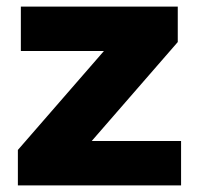

<svg xmlns="http://www.w3.org/2000/svg" viewBox="-20 -560 595 580"><path d="M43 -540H517V-433L257 -134H527V0H34V-107L294 -406H43Z"/></svg>

Font: Alexandria
Style: Bold
Weight: 700
Designer: Mohamed Gaber
Foundry: Kief Type Foundry
Version: Version 5.100